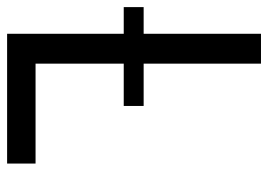

<svg xmlns="http://www.w3.org/2000/svg" viewBox="-127 -627 754 540"><g transform="rotate(90 250.0 -357.0)"><path d="M440 -80V0H75V-328H0V-384H75V-714H159V-384H278V-328H159V-80Z"/></g></svg>

Font: Noto Sans Mono UI Cond
Style: Regular
Weight: 400
Width: 3
Monospace: yes
Designer: Monotype Design team
Foundry: Monotype Imaging Inc.
Version: Version 1.000